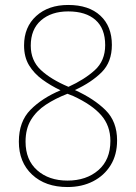

<svg xmlns="http://www.w3.org/2000/svg" viewBox="-20 -810 549 774"><path d="M252 -56Q163 -56 109.5 -106Q56 -156 56 -239Q56 -320 103 -367.5Q150 -415 224 -446Q184 -465 150.5 -489.5Q117 -514 97 -547Q77 -580 77 -627Q77 -701 126 -745.5Q175 -790 255 -790Q338 -790 384.5 -747Q431 -704 431 -629Q431 -560 390 -519Q349 -478 282 -447Q359 -412 405.5 -366Q452 -320 452 -244Q452 -186 426 -144Q400 -102 355 -79Q310 -56 252 -56ZM256 -460Q320 -489 362 -527Q404 -565 404 -628Q404 -695 365 -729.5Q326 -764 255 -764Q187 -764 145.5 -728Q104 -692 104 -626Q104 -566 144.5 -528Q185 -490 256 -460ZM252 -82Q328 -82 376.5 -124Q425 -166 425 -242Q425 -303 388 -345.5Q351 -388 275 -423L252 -432Q203 -413 165 -388Q127 -363 105 -327Q83 -291 83 -239Q83 -165 130 -123.5Q177 -82 252 -82Z"/></svg>

Font: Noto Sans Malayalam UI SemiCondensed Thin
Style: Regular
Weight: 100
Width: 4
Designer: Jelle Bosma - Monotype Design Team
Foundry: Monotype Imaging Inc.
Version: Version 2.104; ttfautohint (v1.8.4.7-5d5b)